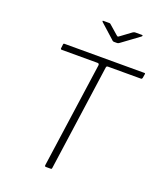

<svg xmlns="http://www.w3.org/2000/svg" viewBox="-169 -1061 981 1167"><g transform="rotate(20 321.0 -477.0)"><path d="M113 -736Q114 -740 115 -741Q116 -742 120 -742H637Q641 -742 642 -740Q643 -738 642 -734L638 -710Q637 -706 635 -704Q633 -702 628 -702H417Q411 -702 408.5 -700Q406 -698 405 -692L309 -9Q308 -3 306.5 -1.5Q305 0 300 0H271Q265 0 263.5 -2.5Q262 -5 263 -11L359 -690Q360 -702 348 -702H117Q109 -702 110 -710ZM486 -949Q491 -952 494.5 -953Q498 -954 502 -954H543Q549 -954 549.5 -951Q550 -948 544 -943L435 -863Q432 -861 428 -858.5Q424 -856 418 -856H400Q393 -856 389.5 -859Q386 -862 382 -866L294 -945Q290 -949 290 -951.5Q290 -954 295 -954H332Q337 -954 339.5 -952.5Q342 -951 346 -947L401 -899Q409 -893 410.5 -894Q412 -895 421 -901Z"/></g></svg>

Font: Libre Franklin Thin
Style: Italic
Weight: 100
Italic angle: -8°
Designer: Pablo Impallari, Rodrigo Fuenzalida, Nhung Nguyen
Foundry: Impallari Type
Version: Version 3.000